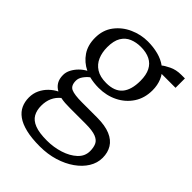

<svg xmlns="http://www.w3.org/2000/svg" viewBox="-238 -685 1070 1070"><g transform="rotate(45 296.5 -150.0)"><path d="M274 270Q209 270 163.8 259Q118.5 248 90.8 228Q63 208 50.5 180.5Q38 153 38 120Q38 87.5 51 60.2Q64 33 85.2 12.5Q106.5 -8 131 -20Q108.5 -32 96.2 -52.5Q84 -73 84 -103Q84 -125.5 95.2 -147Q106.5 -168.5 124.5 -186.5Q142.5 -204.5 163.5 -215.5Q118 -237.5 90.8 -277.8Q63.5 -318 63.5 -376Q63.5 -437 96.2 -480.5Q129 -524 180.2 -547Q231.5 -570 286.5 -570Q330 -570 368.5 -560Q407 -550 435.5 -529Q446 -539 477.5 -554.5Q509 -570 549.5 -570H578V-496H468.5Q477.5 -483.5 484 -467.8Q490.5 -452 494 -433.8Q497.5 -415.5 497.5 -396Q497.5 -334 467.2 -288.2Q437 -242.5 386.5 -217.5Q336 -192.5 275.5 -192.5Q255.5 -192.5 236.8 -194.8Q218 -197 200.5 -201.5Q182.5 -187.5 169.8 -169Q157 -150.5 157 -131.5Q157 -92.5 182 -81.2Q207 -70 267 -70H385Q449 -70 489.2 -53Q529.5 -36 548.2 -5.2Q567 25.5 567 67Q567 108 544.5 144.5Q522 181 482 209.2Q442 237.5 388.8 253.8Q335.5 270 274 270ZM279 219Q332 219 380.5 203.5Q429 188 460 159.2Q491 130.5 491 90Q491 62 482 41.8Q473 21.5 446 10.8Q419 0 365 0H241Q221 0 202.5 -1.2Q184 -2.5 168 -6Q144 13.5 131.5 41Q119 68.5 119 104Q119 140 133.5 165.8Q148 191.5 182.8 205.2Q217.5 219 279 219ZM285.5 -241.5Q351 -241.5 381.8 -277.8Q412.5 -314 412.5 -385Q412.5 -431.5 397.2 -461.5Q382 -491.5 352.5 -506.2Q323 -521 280.5 -521Q244 -521 214 -508.5Q184 -496 166.2 -466.8Q148.5 -437.5 148.5 -387Q148.5 -346 162.5 -313Q176.5 -280 206.8 -260.8Q237 -241.5 285.5 -241.5Z"/></g></svg>

Font: Merriweather Light
Style: Regular
Weight: 300
Designer: Eben Sorkin
Foundry: Eben Sorkin
Version: Version 2.100